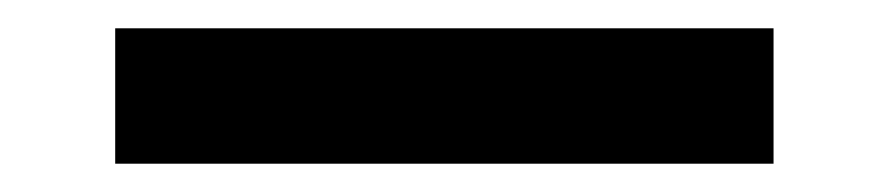

<svg xmlns="http://www.w3.org/2000/svg" viewBox="-20 -348 625 135"><path d="M61 -232.9V-328.1H523.9V-232.9Z"/></svg>

Font: Sporting Grotesque
Style: Gras
Weight: 700
Designer: Lucas LE BIHAN
Foundry: Lucas LE BIHAN
Version: Version 1.001